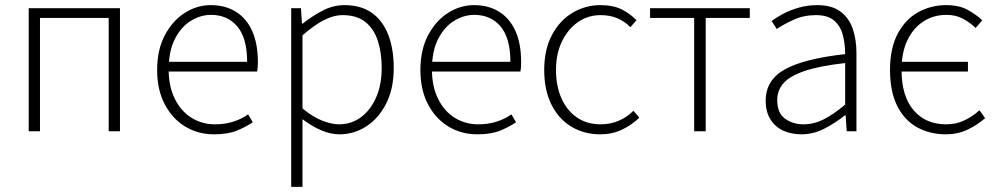

<svg xmlns="http://www.w3.org/2000/svg" viewBox="-20 -512 3889 749"><path d="M92 0V-480H448V0H404V-442H136V0Z M815 12Q753 12 703 -18Q653 -48 623 -104.5Q593 -161 593 -239Q593 -318 623 -374.5Q653 -431 700.5 -461.5Q748 -492 802 -492Q859 -492 900.5 -466Q942 -440 964 -390.5Q986 -341 986 -270Q986 -262 985.5 -252.5Q985 -243 983 -233H620V-271H944Q944 -363 906 -408.5Q868 -454 803 -454Q763 -454 725 -431Q687 -408 662.5 -360.5Q638 -313 638 -241Q638 -175 662 -126.5Q686 -78 727 -52.5Q768 -27 819 -27Q858 -27 890.5 -37.5Q923 -48 948 -66L966 -35Q938 -16 903 -2Q868 12 815 12Z M1116 217V-480H1154L1158 -420H1161Q1196 -448 1237.5 -470Q1279 -492 1324 -492Q1388 -492 1430.5 -462Q1473 -432 1494.5 -376.5Q1516 -321 1516 -247Q1516 -166 1486.5 -108Q1457 -50 1409 -19Q1361 12 1304 12Q1270 12 1233.5 -3.5Q1197 -19 1160 -47V42V217ZM1302 -27Q1351 -27 1388.5 -55Q1426 -83 1447.5 -132.5Q1469 -182 1469 -247Q1469 -306 1454 -352.5Q1439 -399 1405.5 -426Q1372 -453 1317 -453Q1281 -453 1242.5 -433Q1204 -413 1160 -374V-89Q1201 -55 1238 -41Q1275 -27 1302 -27Z M1842 12Q1780 12 1730 -18Q1680 -48 1650 -104.5Q1620 -161 1620 -239Q1620 -318 1650 -374.5Q1680 -431 1727.5 -461.5Q1775 -492 1829 -492Q1886 -492 1927.5 -466Q1969 -440 1991 -390.5Q2013 -341 2013 -270Q2013 -262 2012.5 -252.5Q2012 -243 2010 -233H1647V-271H1971Q1971 -363 1933 -408.5Q1895 -454 1830 -454Q1790 -454 1752 -431Q1714 -408 1689.5 -360.5Q1665 -313 1665 -241Q1665 -175 1689 -126.5Q1713 -78 1754 -52.5Q1795 -27 1846 -27Q1885 -27 1917.5 -37.5Q1950 -48 1975 -66L1993 -35Q1965 -16 1930 -2Q1895 12 1842 12Z M2321 12Q2259 12 2209.5 -17.5Q2160 -47 2131.5 -103.5Q2103 -160 2103 -239Q2103 -319 2133.5 -376Q2164 -433 2214 -462.5Q2264 -492 2322 -492Q2372 -492 2405 -475.5Q2438 -459 2463 -433L2439 -406Q2418 -428 2389 -440.5Q2360 -453 2323 -453Q2274 -453 2235 -426Q2196 -399 2172.5 -351Q2149 -303 2149 -239Q2149 -176 2170.5 -128Q2192 -80 2231 -53.5Q2270 -27 2323 -27Q2362 -27 2395 -41.5Q2428 -56 2451 -80L2474 -53Q2444 -24 2406 -6Q2368 12 2321 12Z M2688 0V-442H2516V-480H2905V-442H2733V0Z M3106 12Q3068 12 3036.5 -2Q3005 -16 2986 -45.5Q2967 -75 2967 -119Q2967 -200 3042 -241.5Q3117 -283 3277 -301Q3277 -338 3268.5 -373Q3260 -408 3235.5 -430.5Q3211 -453 3163 -453Q3115 -453 3075 -434.5Q3035 -416 3010 -399L2990 -430Q3007 -443 3034 -457.5Q3061 -472 3095.5 -482Q3130 -492 3169 -492Q3225 -492 3258.5 -467Q3292 -442 3306.5 -400Q3321 -358 3321 -307V0H3283L3279 -62H3276Q3240 -33 3196.5 -10.5Q3153 12 3106 12ZM3114 -27Q3155 -27 3193.5 -46.5Q3232 -66 3277 -104V-266Q3178 -255 3120 -235.5Q3062 -216 3037 -188Q3012 -160 3012 -122Q3012 -71 3042.5 -49Q3073 -27 3114 -27Z M3670 12Q3607 12 3557.5 -15.5Q3508 -43 3480 -99Q3452 -155 3452 -239Q3452 -324 3482 -380.5Q3512 -437 3562 -464.5Q3612 -492 3671 -492Q3721 -492 3754 -474Q3787 -456 3812 -433L3786 -403Q3763 -425 3735.5 -439.5Q3708 -454 3672 -454Q3622 -454 3582.5 -428.5Q3543 -403 3520 -355.5Q3497 -308 3497 -239Q3497 -137 3544 -82Q3591 -27 3671 -27Q3711 -27 3743.5 -43Q3776 -59 3801 -82L3823 -51Q3792 -24 3754 -6Q3716 12 3670 12ZM3478 -233V-271H3756V-233Z"/></svg>

Font: Source Sans 3 Light
Style: Regular
Weight: 300
Designer: Paul D. Hunt
Foundry: Adobe
Version: Version 3.052;hotconv 1.1.0;makeotfexe 2.6.0